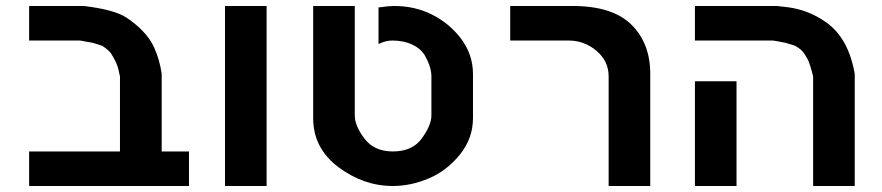

<svg xmlns="http://www.w3.org/2000/svg" viewBox="-20 -620 2939 640"><path d="M258.8 -600.1Q361.8 -587.9 401.9 -561Q470.2 -515.1 494.1 -460.9Q512.2 -420.9 519 -374V-115.2H609.9V0H77.1V-115.2H379.9V-365.2Q378.9 -369.6 377.4 -376.5Q376 -383.3 374.8 -388.4Q373.5 -393.6 372.1 -397.9Q366.7 -415.5 350.1 -441.9Q344.7 -450.7 323.2 -465.8Q319.8 -468.3 290 -477.1Q288.1 -477.5 278.6 -479.2Q269 -481 258.8 -482.7Q248.5 -484.4 247.1 -484.9H77.1V-600.1Z M730 0V-600.1H868.7V0Z M1287.6 -484.9Q1265.1 -484.9 1241.7 -473.1V-595.2Q1276.9 -600.1 1293 -600.1Q1363.3 -600.1 1420.2 -571.3Q1477.1 -542.5 1514.6 -494.1Q1556.6 -439.5 1556.6 -374V-226.1Q1556.6 -158.7 1512.9 -104.7Q1469.2 -50.8 1410.6 -25.9Q1350.1 0 1289.6 0Q1191.9 0 1107.9 -63Q1023.9 -126 1023.9 -226.1V-600.1H1162.6V-234.9Q1162.6 -200.7 1194.8 -158.2Q1227.1 -115.2 1289.6 -115.2Q1354.5 -115.2 1385.7 -158.2Q1418 -202.6 1418 -234.9V-365.2Q1418 -395.5 1397.9 -432.1Q1384.8 -456.5 1355.5 -470.7Q1326.2 -484.9 1287.6 -484.9Z M2008.8 -365.2Q2008.8 -416 1968.8 -450.2Q1928.2 -484.9 1875.5 -484.9H1680.7V-600.1H1887.7Q2022.5 -600.1 2085.4 -537.1Q2147.5 -475.1 2147.5 -374V0H2008.8Z M2690.4 -365.2Q2680.2 -407.2 2671.4 -423.8Q2668.9 -428.7 2664.8 -435.1Q2660.6 -441.4 2660.2 -441.9Q2653.3 -453.6 2633.3 -465.8Q2631.3 -467.3 2624.3 -469.5Q2617.2 -471.7 2608.9 -474.1Q2600.6 -476.6 2599.1 -477.1Q2596.7 -478 2577.1 -481.4Q2557.6 -484.9 2557.1 -484.9H2296.4V-600.1H2569.3Q2575.2 -599.6 2603.5 -596.2Q2673.8 -587.9 2733.4 -545.9Q2808.1 -493.7 2829.1 -374V0H2690.4ZM2296.4 0V-349.1H2435.1V0Z"/></svg>

Font: Miedinger*
Style: Bold
Weight: 700
Version: Version 001.000